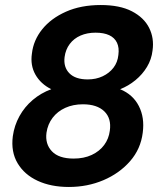

<svg xmlns="http://www.w3.org/2000/svg" viewBox="-20 -732 637 764"><path d="M254 12Q183 12 130 -12.5Q77 -37 50 -82.5Q23 -128 31 -190Q37 -233 57.5 -270Q78 -307 110.5 -334.5Q143 -362 184 -377Q142 -398 121 -435Q100 -472 107 -519Q113 -572 148 -615.5Q183 -659 242.5 -685.5Q302 -712 381 -712Q457 -712 505 -687Q553 -662 573.5 -621Q594 -580 587 -531Q583 -496 565 -466Q547 -436 519 -413Q491 -390 458 -377Q509 -356 532.5 -310Q556 -264 548 -204Q540 -139 497.5 -90.5Q455 -42 391.5 -15Q328 12 254 12ZM273 -101Q314 -101 345 -115.5Q376 -130 394.5 -155Q413 -180 417 -212Q424 -261 395 -289Q366 -317 310 -317Q271 -317 240 -303Q209 -289 189.5 -263.5Q170 -238 165 -204Q159 -159 186.5 -130Q214 -101 273 -101ZM329 -416Q362 -416 388.5 -428.5Q415 -441 431.5 -462.5Q448 -484 451 -513Q455 -542 445.5 -562Q436 -582 414.5 -592Q393 -602 360 -602Q327 -602 300.5 -590.5Q274 -579 257.5 -557Q241 -535 237 -505Q232 -465 256 -440.5Q280 -416 329 -416Z"/></svg>

Font: DM Sans 36pt
Style: Bold Italic
Weight: 700
Italic angle: -10°
Designer: Colophon Foundry, Jonny Pinhorn
Foundry: Colophon Foundry
Version: Version 4.004;gftools[0.9.30]